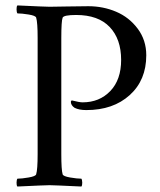

<svg xmlns="http://www.w3.org/2000/svg" viewBox="-20 -682 588 705"><path d="M43.9 2.9Q40.5 -1 40.8 -11.5Q41 -22 43.9 -25.9Q59.6 -25.9 85.2 -30.3Q110.8 -34.7 112.8 -42Q118.2 -59.6 118.2 -116.2V-543Q118.2 -599.6 112.8 -617.2Q110.8 -624.5 85.2 -628.7Q59.6 -632.8 43.9 -632.8Q41 -636.7 40.8 -647.5Q40.5 -658.2 43.9 -662.1Q146.5 -657.2 162.1 -657.2Q179.2 -657.2 225.6 -658.2Q272 -659.2 304.2 -659.2Q358.9 -659.2 406.5 -638.9Q454.1 -618.7 485.6 -576.7Q517.1 -534.7 517.1 -479Q517.1 -387.7 456.3 -332.8Q395.5 -277.8 296.9 -277.8Q270.5 -277.8 253.9 -286.1Q240.2 -295.4 240.2 -308.1Q240.2 -309.1 240.7 -310.3Q241.2 -311.5 242.2 -312.5Q243.2 -313.5 245.1 -313Q271.5 -306.2 283.2 -306.2Q345.2 -306.2 385 -347.7Q424.8 -389.2 424.8 -461.9Q424.8 -538.6 382.8 -582.8Q340.8 -627 259.8 -627Q214.4 -627 210 -617.2Q205.1 -605 205.1 -542V-116.2Q205.1 -58.1 210 -42Q211.9 -34.7 237.5 -30.3Q263.2 -25.9 278.8 -25.9Q281.7 -22 282 -11.5Q282.2 -1 278.8 2.9Q176.3 -2 162.1 -2Q146.5 -2 43.9 2.9Z"/></svg>

Font: Crimson
Style: Roman
Weight: 400
Version: Version 0.8